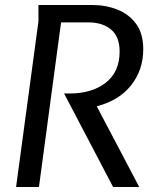

<svg xmlns="http://www.w3.org/2000/svg" viewBox="-20 -744 608 764"><path d="M135 0H44L133 -659V-724H349Q402 -724 448 -705.5Q494 -687 522 -648.5Q550 -610 550 -548Q550 -466 502 -405Q454 -344 365 -321L534 0H430L235 -372H257Q346 -372 401 -415Q456 -458 456 -539Q456 -598 422 -626.5Q388 -655 331 -655H223Z"/></svg>

Font: Rosario Light
Style: Italic
Weight: 300
Italic angle: -8.05°
Designer: Hector Gatti
Foundry: Omnibus Type
Version: Version 1.101; ttfautohint (v1.8.1.43-b0c9)